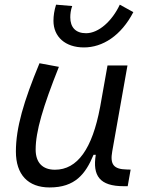

<svg xmlns="http://www.w3.org/2000/svg" viewBox="-20 -801 626 831"><path d="M194.8 10.3C304.7 10.3 350.1 -47.4 384.8 -130.9H394.5C379.9 -40 411.6 4.9 515.6 4.9H532.7L545.4 -66.9L528.8 -67.4C471.7 -68.4 455.6 -89.4 465.8 -146L531.7 -517.6H445.3L413.1 -336.4V-336.9C379.4 -157.2 315.4 -66.4 217.8 -66.4C164.1 -66.4 134.3 -97.2 134.3 -153.8C134.3 -231.9 166 -338.9 234.9 -511.7L150.9 -527.3C82.5 -362.3 48.8 -248 48.8 -145C48.8 -45.4 101.1 10.3 194.8 10.3ZM343.3 -595.7C423.8 -595.7 503.9 -646 557.1 -748.5L498.5 -780.8C465.3 -710 407.2 -657.2 352.5 -657.2C307.1 -657.2 284.2 -683.1 284.2 -726.1C284.2 -740.7 286.1 -757.3 292.5 -774.9L222.7 -780.8C214.8 -755.9 211.4 -732.9 211.4 -710.9C211.4 -642.1 262.2 -595.7 343.3 -595.7Z"/></svg>

Font: Cascadia Mono SemiLight
Style: Italic
Weight: 350
Italic angle: -10°
Monospace: yes
Designer: Aaron Bell
Foundry: Saja Typeworks
Version: Version 2404.023